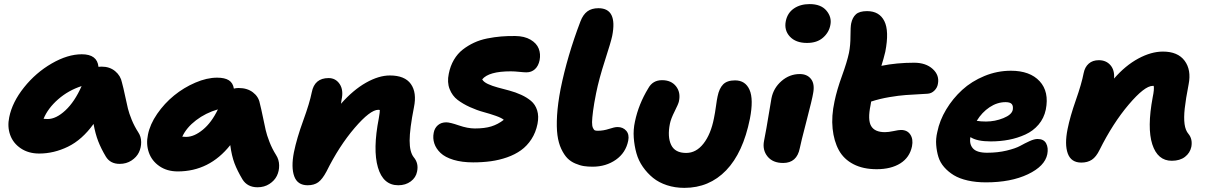

<svg xmlns="http://www.w3.org/2000/svg" viewBox="-20 -828 5861 934"><path d="M170.9 -81.1Q118.7 -81.1 81.3 -106.2Q43.9 -131.3 29.5 -171.6Q15.1 -211.9 24.9 -257.8Q39.6 -331.1 96.9 -402.8Q154.3 -474.6 231.7 -519.3Q309.1 -564 377.9 -564Q453.1 -564 459 -502.9Q461.4 -502.9 466.6 -503.4Q471.7 -503.9 474.1 -503.9Q513.7 -503.9 540.3 -481.7Q566.9 -459.5 573.2 -426.8Q580.1 -401.9 588.4 -362.3Q596.7 -322.8 602.3 -299.8Q607.9 -276.9 620.8 -245.1Q633.8 -213.4 652.8 -184.1Q666.5 -163.6 666.7 -137Q667 -110.4 655.8 -86.9Q644.5 -63.5 619.6 -47.1Q594.7 -30.8 562 -30.8Q516.6 -30.8 495.1 -65.9Q471.7 -105 457.8 -140.9Q443.8 -176.8 435.1 -225.1Q379.4 -147.9 310.8 -114.5Q242.2 -81.1 170.9 -81.1ZM211.9 -249Q252.9 -249 298.1 -291Q343.3 -333 377 -409.2Q313 -388.7 262.9 -345Q212.9 -301.3 191.9 -250Q197.8 -249 211.9 -249Z M844.7 5.9Q792.5 5.9 755.4 -19.8Q718.3 -45.4 704.1 -86.2Q689.9 -127 699.7 -172.9Q709.5 -223.1 744.6 -274.2Q779.8 -325.2 826.9 -363.5Q874 -401.9 930.2 -426Q986.3 -450.2 1036.1 -450.2Q1073.2 -450.2 1093.3 -437.5Q1113.3 -424.8 1117.7 -397Q1127.9 -399.9 1141.1 -399.9Q1182.6 -399.9 1210.2 -378.9Q1237.8 -357.9 1243.7 -326.2Q1250.5 -299.8 1258.8 -259.3Q1267.1 -218.8 1272.5 -195.1Q1277.8 -171.4 1290.8 -137.9Q1303.7 -104.5 1322.8 -74.2Q1337.4 -51.8 1337.9 -23.9Q1338.4 3.9 1326.9 27.3Q1315.4 50.8 1290.5 66.9Q1265.6 83 1232.9 83Q1183.6 83 1159.7 44.9Q1134.3 2.4 1120.6 -33.9Q1106.9 -70.3 1100.1 -122.1Q998.5 5.9 844.7 5.9ZM885.7 -162.1Q924.3 -162.1 966.8 -197Q1009.3 -231.9 1040 -295.9Q980.5 -278.8 933.6 -242.9Q886.7 -207 866.7 -163.1Q872.6 -162.1 885.7 -162.1Z M1917.5 73.2Q1843.8 73.2 1818.4 -13.7Q1793 -100.6 1822.8 -252.9Q1828.6 -286.1 1827.6 -293Q1825.7 -293.9 1820.3 -293.9Q1780.8 -293.9 1705.1 -205.6Q1629.4 -117.2 1568.4 5.9Q1548.3 43.9 1528.1 58.6Q1507.8 73.2 1476.6 73.2Q1427.2 73.2 1411.4 29.8Q1395.5 -13.7 1409.7 -86.9Q1423.8 -155.8 1455.1 -241.5Q1486.3 -327.1 1496.6 -378.9Q1509.8 -448.2 1578.6 -448.2Q1612.8 -448.2 1632.3 -419.2Q1651.9 -390.1 1641.6 -342.8Q1638.7 -324.2 1638.7 -323.2Q1698.2 -390.6 1760.5 -425.8Q1822.8 -460.9 1876.5 -460.9Q1949.2 -460.9 1978.8 -419.2Q2008.3 -377.4 1993.7 -306.2Q1972.7 -199.7 1972.7 -144Q1972.7 -88.4 1992.7 -63Q2017.6 -33.7 2008.8 6.8Q2003.4 35.6 1978.3 54.4Q1953.1 73.2 1917.5 73.2Z M2281.7 -38.1Q2227.1 -38.1 2186 -50.5Q2145 -63 2123 -84Q2101.1 -105 2092.8 -130.1Q2084.5 -155.3 2089.8 -182.1Q2093.8 -204.6 2109.9 -218.8Q2126 -232.9 2150.9 -232.9Q2168.9 -232.9 2211.9 -218Q2254.9 -203.1 2290 -203.1Q2337.9 -203.1 2370.1 -213.1Q2402.3 -223.1 2430.7 -245.1Q2420.4 -254.4 2392.1 -264.4Q2363.8 -274.4 2332 -283Q2300.3 -291.5 2265.9 -307.1Q2231.4 -322.8 2205.8 -342.3Q2180.2 -361.8 2167.2 -394.8Q2154.3 -427.7 2163.1 -469.2Q2170.4 -506.8 2188 -536.9Q2205.6 -566.9 2231 -586.7Q2256.3 -606.4 2285.6 -620.1Q2314.9 -633.8 2350.1 -640.9Q2385.3 -647.9 2418 -650.6Q2450.7 -653.3 2486.8 -652.8Q2531.2 -652.3 2560.8 -635Q2590.3 -617.7 2600.6 -591.6Q2610.8 -565.4 2605 -535.2Q2599.1 -506.8 2582.3 -491.5Q2565.4 -476.1 2541 -476.1Q2528.8 -476.1 2506.1 -478.5Q2483.4 -481 2464.8 -481Q2357.4 -481 2325.7 -441.9Q2332.5 -429.2 2353.5 -419.4Q2374.5 -409.7 2400.9 -402.6Q2427.2 -395.5 2457.5 -387.5Q2487.8 -379.4 2515.1 -366.9Q2542.5 -354.5 2563.2 -337.2Q2584 -319.8 2593 -291.3Q2602.1 -262.7 2594.7 -225.1Q2586.4 -183.6 2565.2 -150.9Q2543.9 -118.2 2514.6 -97.2Q2485.4 -76.2 2447 -62.7Q2408.7 -49.3 2368.2 -43.7Q2327.6 -38.1 2281.7 -38.1Z M2862.8 -17.1Q2839.8 -17.1 2820.6 -20Q2801.3 -22.9 2778.8 -32.5Q2756.3 -42 2740.2 -58.3Q2724.1 -74.7 2710.4 -103.5Q2696.8 -132.3 2691.7 -170.9Q2686.5 -209.5 2689.9 -266.8Q2693.4 -324.2 2707 -395Q2739.7 -556.6 2803.7 -724.1Q2816.4 -757.3 2837.4 -772.7Q2858.4 -788.1 2891.1 -788.1Q2984.9 -788.1 2958 -652.8Q2952.1 -624.5 2923.1 -534.7Q2894 -444.8 2879.9 -375Q2869.6 -323.7 2865 -288.3Q2860.4 -252.9 2860.1 -234.1Q2859.9 -215.3 2864.5 -205.6Q2869.1 -195.8 2874 -193.8Q2878.9 -191.9 2887.7 -191.9Q2915 -191.9 2942.4 -200.9Q2969.7 -210 2983.9 -210Q3010.7 -210 3026.4 -191.9Q3042 -173.8 3036.1 -144Q3024.4 -85 2976.1 -51Q2927.7 -17.1 2862.8 -17.1Z M3309.1 85.9Q3263.7 85.9 3224.4 73Q3185.1 60.1 3157 37.4Q3128.9 14.6 3107.4 -16.1Q3085.9 -46.9 3075.9 -82.8Q3065.9 -118.7 3063 -158Q3060.1 -197.3 3068.8 -236.8Q3086.4 -321.3 3133.8 -398.9Q3155.3 -438 3200.7 -438Q3245.1 -438 3268.6 -408.2Q3292 -378.4 3282.7 -335Q3280.3 -322.8 3262 -286.6Q3243.7 -250.5 3238.8 -226.1Q3226.1 -162.1 3244.9 -123Q3263.7 -84 3317.9 -84Q3366.7 -84 3402.3 -129.6Q3438 -175.3 3453.1 -252.9Q3458.5 -278.8 3462.9 -311.3Q3467.3 -343.8 3470.7 -358.9Q3478.5 -397.9 3497.8 -417.5Q3517.1 -437 3555.7 -437Q3606 -437 3626.2 -391.1Q3646.5 -345.2 3627.9 -250Q3594.7 -85 3512.5 0.5Q3430.2 85.9 3309.1 85.9Z M3905.8 -619.1Q3851.1 -619.1 3822.3 -650.1Q3793.5 -681.2 3802.7 -726.1Q3811 -765.6 3842.3 -786.9Q3873.5 -808.1 3918.5 -808.1Q3973.6 -808.1 4000.2 -776.4Q4026.9 -744.6 4019.5 -707Q4013.2 -670.9 3983.9 -645Q3954.6 -619.1 3905.8 -619.1ZM3789.6 -35.2Q3739.3 -35.2 3713.6 -66.9Q3688 -98.6 3696.8 -143.1Q3709 -205.1 3718.8 -266.6Q3728.5 -328.1 3732.9 -350.1Q3742.7 -399.9 3781.7 -433.8Q3820.8 -467.8 3870.6 -467.8Q3906.7 -467.8 3925.5 -443.4Q3944.3 -418.9 3935.5 -374Q3931.6 -348.1 3903.3 -239.5Q3875 -130.9 3870.6 -106.9Q3856.4 -35.2 3789.6 -35.2Z M4244.6 -4.9Q4178.7 -4.9 4131.6 -29.3Q4084.5 -53.7 4060.5 -97.7Q4036.6 -141.6 4030.3 -202.1Q4023.9 -262.7 4039.6 -335Q4050.8 -389.6 4075.7 -458.3Q4100.6 -526.9 4109.9 -570.8Q4117.2 -607.4 4117.2 -652.3Q4117.2 -697.3 4120.6 -713.9Q4126.5 -742.7 4143.6 -758.3Q4160.6 -773.9 4197.8 -773.9Q4257.8 -773.9 4282 -725.3Q4306.2 -676.8 4286.6 -576.2Q4278.3 -541.5 4267.6 -507.8Q4341.8 -522.9 4426.8 -522.9Q4483.9 -522.9 4517.3 -492.4Q4550.8 -461.9 4542.5 -419.9Q4539.6 -401.4 4525.6 -387.5Q4511.7 -373.5 4492.7 -372.1Q4419.9 -368.2 4386.2 -365.7Q4352.5 -363.3 4306.2 -355.5Q4259.8 -347.7 4217.8 -334Q4217.3 -331.1 4216.3 -325Q4215.3 -318.8 4214.8 -315.9Q4200.2 -245.6 4217.5 -215.3Q4234.9 -185.1 4284.7 -185.1Q4302.2 -185.1 4326.9 -190.4Q4351.6 -195.8 4362.8 -195.8Q4393.6 -195.8 4408.4 -173.3Q4423.3 -150.9 4416.5 -116.2Q4405.3 -62 4359.9 -33.4Q4314.5 -4.9 4244.6 -4.9Z M4776.4 59.1Q4727.5 59.1 4687.5 50Q4647.5 41 4620.1 24.4Q4592.8 7.8 4573 -14.9Q4553.2 -37.6 4544.9 -64.7Q4536.6 -91.8 4534.2 -122.6Q4531.7 -153.3 4539.6 -186Q4550.8 -242.2 4582.8 -295.4Q4614.7 -348.6 4660.6 -390.6Q4706.5 -432.6 4768.8 -458.3Q4831.1 -483.9 4897.5 -483.9Q4990.2 -483.9 5037.4 -432.9Q5084.5 -381.8 5067.4 -294.9Q5058.6 -252.9 5032.2 -221.9Q5005.9 -190.9 4967.8 -173.6Q4929.7 -156.2 4887.7 -148.2Q4845.7 -140.1 4799.3 -140.1Q4732.4 -140.1 4700.7 -161.1Q4694.3 -127 4713.1 -106Q4731.9 -85 4781.7 -85Q4833.5 -85 4877 -95.5Q4920.4 -106 4942.9 -118.4Q4965.3 -130.9 4988.3 -141.4Q5011.2 -151.9 5027.3 -151.9Q5057.6 -151.9 5069.1 -130.4Q5080.6 -108.9 5074.7 -78.1Q5063 -19.5 4980.2 19.8Q4897.5 59.1 4776.4 59.1ZM4871.6 -331.1Q4831.1 -331.1 4793.9 -306.4Q4756.8 -281.7 4731.4 -240.2Q4751 -236.8 4776.4 -236.8Q4820.3 -236.8 4861.1 -253.4Q4901.9 -270 4906.7 -293.9Q4909.7 -313 4901.6 -322Q4893.6 -331.1 4871.6 -331.1Z M5680.2 -45.9Q5611.3 -45.9 5585.4 -126Q5559.6 -206.1 5587.4 -355Q5595.7 -394.5 5592.3 -410.2H5587.4Q5547.9 -410.2 5470.7 -319.3Q5393.6 -228.5 5329.1 -99.1Q5312.5 -64.9 5291.5 -51Q5270.5 -37.1 5240.2 -37.1Q5190.4 -37.1 5174.3 -81.3Q5158.2 -125.5 5173.3 -200.2Q5185.5 -261.2 5213.6 -341.1Q5241.7 -420.9 5251.5 -472.2Q5257.3 -502 5276.4 -518.6Q5295.4 -535.2 5325.2 -535.2Q5360.8 -535.2 5381.8 -511Q5402.8 -486.8 5399.4 -445.8Q5454.6 -509.3 5517.3 -543.2Q5580.1 -577.1 5637.2 -577.1Q5709.5 -577.1 5742.7 -532.5Q5775.9 -487.8 5762.2 -418Q5748 -345.2 5743.2 -300.3Q5738.3 -255.4 5742.4 -224.6Q5746.6 -193.8 5761.2 -176.8Q5782.2 -151.9 5775.4 -113.8Q5769 -84 5744.4 -64.9Q5719.7 -45.9 5680.2 -45.9Z"/></svg>

Font: Shantell Sans Irregular Bouncy
Style: Italic
Weight: 800
Italic angle: -11.31°
Designer: Stephen Nixon, Anya Danilova, Shantell Martin
Foundry: Arrow Type
Version: Version 1.006;[9816181b4]